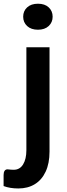

<svg xmlns="http://www.w3.org/2000/svg" viewBox="-69 -810 367 1053"><path d="M58.1 -718.3Q58.1 -749.5 79.8 -769.5Q101.6 -789.6 139.2 -789.6Q176.8 -789.6 198.2 -769.5Q219.7 -749.5 219.7 -718.3Q219.7 -687.5 198 -667.2Q176.3 -647 139.2 -647Q101.6 -647 79.8 -667.2Q58.1 -687.5 58.1 -718.3ZM-27.8 118.7 -23.4 119.1Q-7.8 121.1 6.3 121.1Q39.6 121.1 57.6 91.8Q75.7 62.5 75.7 13.2V-550.8H202.6V21.5Q202.6 85.9 181.4 131.3Q160.2 176.8 121.8 200.2Q83.5 223.6 31.7 223.6Q-14.2 223.6 -49.3 210.4V150.4Q-49.3 134.8 -43.7 126.7Q-38.1 118.7 -27.8 118.7Z"/></svg>

Font: Lycee Sans SemiBold
Style: Regular
Weight: 600
Designer: Justin Alvin
Foundry: Alkove Design
Version: Version 1.030